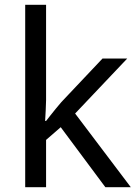

<svg xmlns="http://www.w3.org/2000/svg" viewBox="-20 -780 574 800"><path d="M172 -363Q172 -347 170.5 -321Q169 -295 168 -276H172Q178 -284 190 -299Q202 -314 214.5 -329.5Q227 -345 236 -355L407 -536H510L293 -307L525 0H419L233 -250L172 -197V0H85V-760H172Z"/></svg>

Font: Noto Sans Devanagari
Style: Regular
Weight: 400
Designer: Jelle Bosma - Monotype Design Team
Foundry: Monotype Imaging Inc.
Version: Version 2.003